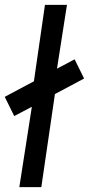

<svg xmlns="http://www.w3.org/2000/svg" viewBox="-28 -770 384 790"><path d="M247.5 -750 206.5 -487.5 279 -526 318 -447 198 -383 142 0H51.5L103 -330.5L30.5 -292.5L-8.5 -371.5L111.5 -435.5L157 -750Z"/></svg>

Font: Urbanist Medium
Style: Italic
Weight: 500
Italic angle: -8°
Designer: Corey Hu
Foundry: Corey Hu
Version: Version 1.330; ttfautohint (v1.8.4.7-5d5b)